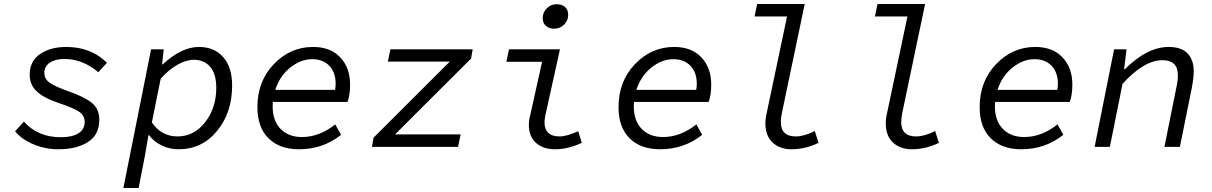

<svg xmlns="http://www.w3.org/2000/svg" viewBox="-20 -732 6040 957"><path d="M270 12Q207 12 148.5 -12Q90 -36 55 -77L99 -126Q168 -48 284 -48Q338 -48 370 -67Q402 -86 402 -125Q402 -157 373 -176Q344 -195 274 -218Q197 -244 162.5 -277Q128 -310 128 -360Q128 -427 179.5 -462.5Q231 -498 310 -498Q434 -498 513 -419L470 -372Q392 -438 302 -438Q255 -438 228 -419.5Q201 -401 201 -369Q201 -338 228.5 -319Q256 -300 321 -277Q399 -250 437 -220Q475 -190 475 -135Q475 -60 418.5 -24Q362 12 270 12Z M595 205 733 -486H796L788 -411H791Q885 -498 971 -498Q1048 -498 1092.5 -447.5Q1137 -397 1137 -305Q1137 -171 1062 -79.5Q987 12 870 12Q825 12 786 -7Q747 -26 723 -58H720L702 46L671 205ZM865 -52Q947 -52 1002.5 -123Q1058 -194 1058 -294Q1058 -363 1028 -398.5Q998 -434 945 -434Q908 -434 864 -409Q820 -384 781 -340L737 -122Q784 -52 865 -52Z M1470 12Q1374 12 1318.5 -42.5Q1263 -97 1263 -198Q1263 -327 1345 -412.5Q1427 -498 1540 -498Q1627 -498 1676 -446Q1725 -394 1725 -311Q1725 -258 1712 -224H1340Q1339 -217 1339 -202Q1339 -130 1378.5 -89.5Q1418 -49 1485 -49Q1572 -49 1651 -112L1680 -60Q1590 12 1470 12ZM1536 -437Q1479 -437 1426.5 -395Q1374 -353 1352 -284H1650Q1653 -299 1653 -314Q1653 -371 1621.5 -404Q1590 -437 1536 -437Z M1834 0 1842 -46 2222 -425H1913L1926 -486H2336L2328 -440L1949 -62H2276L2263 0Z M2747 12Q2688 12 2652 -19.5Q2616 -51 2616 -110Q2616 -133 2624 -163L2682 -424H2504L2517 -486H2771L2698 -156Q2694 -132 2694 -124Q2694 -52 2769 -52Q2805 -52 2862 -78L2880 -20Q2811 12 2747 12ZM2742 -589Q2717 -589 2701 -603Q2685 -617 2685 -642Q2685 -670 2705.5 -690.5Q2726 -711 2754 -711Q2781 -711 2796.5 -697Q2812 -683 2812 -658Q2812 -629 2791.5 -609Q2771 -589 2742 -589Z M3270 12Q3174 12 3118.5 -42.5Q3063 -97 3063 -198Q3063 -327 3145 -412.5Q3227 -498 3340 -498Q3427 -498 3476 -446Q3525 -394 3525 -311Q3525 -258 3512 -224H3140Q3139 -217 3139 -202Q3139 -130 3178.5 -89.5Q3218 -49 3285 -49Q3372 -49 3451 -112L3480 -60Q3390 12 3270 12ZM3336 -437Q3279 -437 3226.5 -395Q3174 -353 3152 -284H3450Q3453 -299 3453 -314Q3453 -371 3421.5 -404Q3390 -437 3336 -437Z M3925 12Q3867 12 3831 -21.5Q3795 -55 3795 -117Q3795 -142 3802 -171L3903 -650H3741L3754 -712H3991L3877 -168Q3872 -143 3872 -124Q3872 -52 3946 -52Q3988 -52 4041 -79L4060 -20Q3994 12 3925 12Z M4525 12Q4467 12 4431 -21.5Q4395 -55 4395 -117Q4395 -142 4402 -171L4503 -650H4341L4354 -712H4591L4477 -168Q4472 -143 4472 -124Q4472 -52 4546 -52Q4588 -52 4641 -79L4660 -20Q4594 12 4525 12Z M5070 12Q4974 12 4918.5 -42.5Q4863 -97 4863 -198Q4863 -327 4945 -412.5Q5027 -498 5140 -498Q5227 -498 5276 -446Q5325 -394 5325 -311Q5325 -258 5312 -224H4940Q4939 -217 4939 -202Q4939 -130 4978.5 -89.5Q5018 -49 5085 -49Q5172 -49 5251 -112L5280 -60Q5190 12 5070 12ZM5136 -437Q5079 -437 5026.5 -395Q4974 -353 4952 -284H5250Q5253 -299 5253 -314Q5253 -371 5221.5 -404Q5190 -437 5136 -437Z M5436 0 5533 -486H5595L5583 -387H5587Q5698 -498 5805 -498Q5868 -498 5899 -466Q5930 -434 5930 -377Q5930 -346 5921 -297L5861 0H5784L5842 -289Q5851 -327 5851 -357Q5851 -432 5774 -432Q5682 -432 5575 -314L5512 0Z"/></svg>

Font: TypoPRO Source Code Pro
Style: Italic
Weight: 400
Italic angle: -11°
Monospace: yes
Designer: Paul D. Hunt, Teo Tuominen
Foundry: Adobe Systems Incorporated
Version: Version 1.030;PS 1.0;hotconv 1.0.84;makeotf.lib2.5.63406